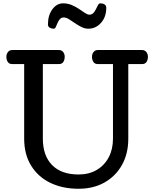

<svg xmlns="http://www.w3.org/2000/svg" viewBox="-20 -1143 944 1175"><path d="M460.9 12.2Q362.8 12.2 287.8 -24.2Q212.9 -60.5 170.4 -129.4Q127.9 -198.2 127.9 -294.9V-751H54.2Q35.6 -751 27.3 -764.4Q19 -777.8 19 -795.9Q19 -812 28.6 -824.5Q38.1 -836.9 55.2 -836.9H340.3Q357.4 -836.9 366.7 -824.5Q376 -812 376 -795.9Q376 -777.8 367.9 -764.4Q359.9 -751 341.3 -751H242.2V-294.9Q242.2 -190.4 298.8 -132.8Q355.5 -75.2 460.9 -75.2Q524.9 -75.2 572.3 -103.3Q619.6 -131.3 645.5 -180.7Q671.4 -230 671.4 -293.9V-751H578.1Q559.6 -751 551.3 -764.4Q543 -777.8 543 -795.9Q543 -812 552.5 -824.5Q562 -836.9 579.1 -836.9H849.1Q866.2 -836.9 875.7 -824.5Q885.3 -812 885.3 -795.9Q885.3 -777.8 877 -764.4Q868.7 -751 850.1 -751H765.1V-293.9Q765.1 -203.1 726.8 -134.3Q688.5 -65.4 620.1 -26.6Q551.8 12.2 460.9 12.2ZM309.1 -967.3Q294.9 -967.3 284.2 -973.6Q273.4 -980 273.4 -993.2Q273.4 -1049.8 300.5 -1086.2Q327.6 -1122.6 366.2 -1122.6Q394.5 -1122.6 419.2 -1112.1Q443.8 -1101.6 464.1 -1087.9Q484.4 -1074.2 500 -1063.7Q515.6 -1053.2 525.9 -1053.2Q542 -1053.2 551.8 -1063.7Q561.5 -1074.2 567.6 -1087.9Q573.7 -1101.6 579.8 -1112.1Q585.9 -1122.6 594.7 -1122.6Q608.9 -1122.6 619.6 -1116Q630.4 -1109.4 630.4 -1096.2Q630.4 -1039.6 598.4 -1003.4Q566.4 -967.3 520 -967.3Q499 -967.3 478.3 -977.8Q457.5 -988.3 438.2 -1001.7Q418.9 -1015.1 401.9 -1025.6Q384.8 -1036.1 370.6 -1036.1Q355 -1036.1 346.2 -1025.6Q337.4 -1015.1 331.8 -1001.7Q326.2 -988.3 321.3 -977.8Q316.4 -967.3 309.1 -967.3Z"/></svg>

Font: Cutive
Style: Regular
Weight: 400
Version: Version 1.100; ttfautohint (v1.8.4.7-5d5b)